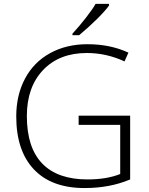

<svg xmlns="http://www.w3.org/2000/svg" viewBox="-20 -951 763 981"><path d="M381.8 -359.9H645V-34.2Q541.5 9.8 412.1 9.8Q243.2 9.8 153.1 -85.7Q63 -181.2 63 -356Q63 -464.8 107.7 -549.1Q152.3 -633.3 235.6 -679.2Q318.8 -725.1 426.8 -725.1Q543.5 -725.1 636.2 -682.1L616.2 -637.2Q523.4 -680.2 423.8 -680.2Q282.7 -680.2 200 -593Q117.2 -505.9 117.2 -357.9Q117.2 -196.8 195.8 -115.5Q274.4 -34.2 426.8 -34.2Q525.4 -34.2 594.2 -62V-313H381.8ZM350.1 -778.8Q385.7 -817.4 420.7 -862.5Q455.6 -907.7 468.3 -931.2H537.1V-922.9Q519.5 -897.5 477.3 -855.5Q435.1 -813.5 384.3 -771H350.1Z"/></svg>

Font: Zoram GWebM Light
Style: Regular
Weight: 300
Foundry: Ascender Corporation
Version: Version 1.000